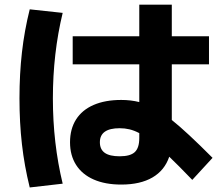

<svg xmlns="http://www.w3.org/2000/svg" viewBox="-20 -785 978 842"><path d="M287.1 -161.1Q287.1 -219.2 313.5 -261Q339.8 -302.7 390.4 -324.7Q440.9 -346.7 511.7 -346.7Q553.7 -346.7 590.8 -337.4V-502.9H298.8V-626H590.8V-764.6H733.4V-626H896.5V-502.9H733.4V-258.8Q797.4 -208 912.1 -92.8L823.2 3.9Q760.3 -61.5 722.2 -97.7Q702.1 -38.1 648.7 -6.8Q595.2 24.4 511.7 24.4Q441.4 24.4 390.9 2.2Q340.3 -20 313.7 -61.8Q287.1 -103.5 287.1 -161.1ZM65.4 -353.5Q65.4 -460 76.2 -555.2Q86.9 -650.4 110.4 -744.1L254.9 -728.5Q211.9 -550.8 211.9 -353.5Q211.9 -157.2 254.9 20.5L110.4 37.1Q86.9 -57.6 76.2 -152.3Q65.4 -247.1 65.4 -353.5ZM504.9 -99.6Q551.3 -99.6 571 -117.9Q590.8 -136.2 590.8 -179.7V-201.2Q568.4 -212.9 547.9 -217.8Q527.3 -222.7 504.9 -222.7Q418 -222.7 418 -161.1Q418 -129.9 439.5 -114.7Q460.9 -99.6 504.9 -99.6Z"/></svg>

Font: Pretendard JP ExtraBold
Style: Regular
Weight: 800
Designer: Base glyphs from Inter by Rasmus Andersson; Hangeul glyphs from Noto Sans CJK(Source Han Sans) by Jang Soo-young and Kan
Foundry: Kil Hyung-jin
Version: Version 1.309